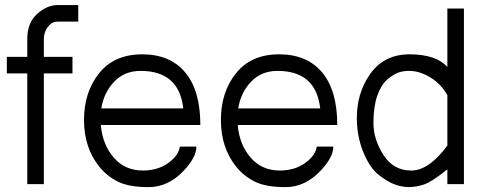

<svg xmlns="http://www.w3.org/2000/svg" viewBox="-20 -748 1986 780"><path d="M7.8 -517.1H90.8V-589.8Q90.8 -655.3 130.9 -691.4Q170.9 -727.5 214.8 -727.5H297.9V-660.2H214.8Q194.8 -660.2 182.1 -647.5Q158.2 -623 158.2 -589.8V-517.1H274.4V-449.7H158.2V0H90.8V-449.7H7.8Z M389.6 -240.2Q396.5 -160.2 442.4 -107.4Q488.3 -54.7 562 -55.2Q629.9 -55.7 674.8 -94.7Q693.4 -110.4 701.9 -126.7Q710.4 -143.1 710.4 -152.3H777.8Q778.3 -109.9 726.6 -54.7Q663.6 12.2 583.7 12.2Q503.9 12.2 459.2 -10Q414.6 -32.2 383.8 -70.3Q321.3 -147.5 321.3 -260.7Q321.3 -374 382.8 -450.7Q444.3 -527.3 557.6 -527.3Q670.9 -527.3 732.4 -453.9Q793.9 -380.4 793.9 -240.2ZM724.6 -307.6Q707.5 -460 551.3 -460Q485.8 -460 443.8 -416Q401.9 -372.1 391.6 -307.6Z M945.8 -240.2Q952.6 -160.2 998.5 -107.4Q1044.4 -54.7 1118.2 -55.2Q1186 -55.7 1231 -94.7Q1249.5 -110.4 1258.1 -126.7Q1266.6 -143.1 1266.6 -152.3H1334Q1334.5 -109.9 1282.7 -54.7Q1219.7 12.2 1139.9 12.2Q1060.1 12.2 1015.4 -10Q970.7 -32.2 939.9 -70.3Q877.4 -147.5 877.4 -260.7Q877.4 -374 939 -450.7Q1000.5 -527.3 1113.8 -527.3Q1227.1 -527.3 1288.6 -453.9Q1350.1 -380.4 1350.1 -240.2ZM1280.8 -307.6Q1263.7 -460 1107.4 -460Q1042 -460 1000 -416Q958 -372.1 947.8 -307.6Z M1864.7 0H1797.4V-60.1Q1735.4 -9.8 1703.6 1Q1671.9 11.7 1642.6 12Q1613.3 12.2 1583.5 1.2Q1553.7 -9.8 1517.8 -38.1Q1481.9 -66.4 1455.6 -130.9Q1429.7 -194.8 1429.7 -268.6Q1429.7 -366.2 1479 -440.4Q1536.1 -527.3 1643.6 -527.3Q1751 -527.3 1797.4 -476.1V-713.4H1864.7ZM1797.4 -156.7V-361.3Q1763.2 -423.3 1694.3 -450.2Q1668.9 -460 1641.8 -460Q1614.7 -460 1594.5 -451.7Q1574.2 -443.4 1551 -422.9Q1527.8 -402.3 1512.2 -357.9Q1497.1 -313 1497.1 -247.6Q1497.1 -182.1 1537.6 -118.7Q1578.1 -55.2 1650.4 -55.2Q1722.7 -55.2 1797.4 -156.7Z"/></svg>

Font: AnjaliOldLipi
Style: Regular
Weight: 400
Designer: Kevin & Siji
Foundry: Core : Kevin & Siji
Modification : Hiran Venugopalan
Opentype mlm2 support: Rajeesh Nambiar
New Feature Table : Santhosh
Version: Version 7.1.0+20221109